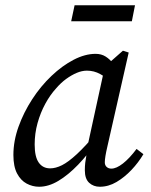

<svg xmlns="http://www.w3.org/2000/svg" viewBox="-20 -698 573 731"><path d="M129 13Q104 13 81.5 1Q59 -11 45 -37.5Q31 -64 31 -108Q31 -161 50.5 -215.5Q70 -270 102.5 -320Q135 -370 176 -409Q217 -448 260.5 -470.5Q304 -493 344 -493Q366 -493 382.5 -482.5Q399 -472 412.5 -454Q426 -436 440 -412L404 -386Q385 -403 361.5 -416Q338 -429 311 -429Q292 -429 272 -420.5Q252 -412 232 -397.5Q212 -383 194 -362Q171 -337 152.5 -303Q134 -269 123 -229.5Q112 -190 112 -148Q112 -101 127.5 -79Q143 -57 171 -57Q192 -57 216 -69Q240 -81 273 -111.5Q306 -142 350 -195L359 -160H349Q315 -110 277.5 -71Q240 -32 202.5 -9.5Q165 13 129 13ZM360 13Q336 13 319.5 -2Q303 -17 303 -50Q303 -65 304.5 -78Q306 -91 308.5 -104Q311 -117 314 -132L312 -136L380 -448L389 -453L448 -505L470 -498L389 -141Q384 -120 381.5 -104.5Q379 -89 379 -80Q379 -69 386 -62.5Q393 -56 404 -56Q423 -56 448 -75.5Q473 -95 500 -131L526 -111Q507 -79 480.5 -51Q454 -23 423.5 -5Q393 13 360 13ZM251 -617 264 -678H494L482 -617Z"/></svg>

Font: Source Serif 4 18pt
Style: Italic
Weight: 400
Italic angle: -12°
Designer: Frank Grießhammer
Foundry: Adobe Systems Incorporated
Version: Version 4.004;hotconv 1.0.116;makeotfexe 2.5.65601